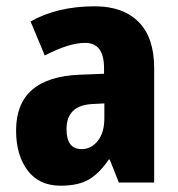

<svg xmlns="http://www.w3.org/2000/svg" viewBox="-20 -579 564 609"><path d="M311 -251V-204Q311 -158 290 -132Q269 -106 239 -106Q191 -106 191 -169Q191 -245 273 -249ZM281 -559Q162 -559 77 -511L122 -403Q199 -443 250 -443Q310 -443 310 -363V-345L233 -342Q31 -334 31 -165Q31 -87 67.5 -38.5Q104 10 172 10Q229 10 262.5 -10Q296 -30 325 -73H328L357 0H469V-363Q469 -460 419.5 -509.5Q370 -559 281 -559Z"/></svg>

Font: Noto Sans Display SemiCondensed Extra
Style: Regular
Weight: 800
Width: 4
Designer: Monotype Design Team
Foundry: Monotype Imaging Inc.
Version: Version 1.900